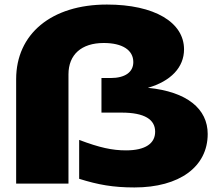

<svg xmlns="http://www.w3.org/2000/svg" viewBox="-20 -807 958 844"><path d="M281 0V-480C281 -567 338 -618 436 -618C518 -618 566 -587 566 -534C566 -490 530 -464 466 -464H426V-312H514C617 -312 662 -281 662 -228C662 -177 620 -146 534 -146C473 -146 418 -158 328 -192V-21C411 5 477 17 571 17C769 17 893 -74 893 -218C893 -328 803 -404 630 -421C731 -450 789 -511 789 -590C789 -709 659 -787 450 -787C205 -787 51 -657 51 -459V0Z"/></svg>

Font: Bounded ExtBd
Style: Regular
Weight: 800
Designer: Vlad Churkin
Version: Version 3.0